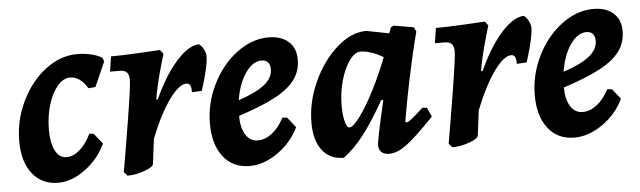

<svg xmlns="http://www.w3.org/2000/svg" viewBox="-38 -600 2452 736"><g transform="rotate(-5 1187.5 -232.0)"><path d="M142 -193Q142 -142 157.5 -112.5Q173 -83 201 -83Q227 -83 252.5 -105.5Q278 -128 295 -165L312 -163L344 -123Q318 -66 265.5 -27Q213 12 161 12Q98 12 61.5 -34Q25 -80 25 -159Q25 -240 60 -312.5Q95 -385 152.5 -429Q210 -473 275 -473Q303 -473 328.5 -467Q354 -461 371 -450L376 -436L334 -341L307 -339Q279 -386 240 -386Q214 -386 191.5 -359.5Q169 -333 155.5 -288.5Q142 -244 142 -193Z M468 -357Q468 -377 459.5 -386Q451 -395 430 -395H395L404 -453Q450 -453 512 -456.5Q574 -460 593 -461L605 -445Q600 -430 585.5 -377.5Q571 -325 562 -273H568Q608 -361 655 -414.5Q702 -468 743 -470Q752 -465 760 -451Q768 -437 769 -423Q768 -399 761 -369.5Q754 -340 747.5 -318.5Q741 -297 739 -291L701 -289Q702 -324 683 -324Q654 -324 615.5 -270.5Q577 -217 540 -124L528 -28Q526 -16 492.5 -4Q459 8 427 8L414 -7Q423 -56 445.5 -194Q468 -332 468 -357Z M873 -183Q873 -137 890 -110Q907 -83 937 -83Q965 -83 991.5 -103.5Q1018 -124 1038 -162L1056 -160L1087 -121Q1060 -64 1006 -26Q952 12 897 12Q833 12 796 -35Q759 -82 759 -162Q759 -241 794.5 -313Q830 -385 888.5 -429Q947 -473 1011 -473Q1060 -473 1088 -448Q1116 -423 1116 -379Q1116 -335 1091.5 -301.5Q1067 -268 1014.5 -240Q962 -212 873 -183ZM877 -243Q946 -266 978 -292Q1010 -318 1010 -351Q1010 -368 1001.5 -377.5Q993 -387 977 -387Q943 -387 915 -346.5Q887 -306 877 -243Z M1576 -153 1593 -151 1609 -116Q1536 -40 1500 -14Q1464 12 1435 12Q1415 12 1404.5 2.5Q1394 -7 1394 -24Q1394 -44 1429 -195L1421 -196Q1376 -116 1337.5 -66.5Q1299 -17 1259 12Q1206 12 1176.5 -26Q1147 -64 1147 -132Q1147 -212 1182.5 -289.5Q1218 -367 1273.5 -416Q1329 -465 1387 -465L1474 -448L1482 -470L1493 -476L1570 -463L1578 -446Q1556 -362 1536.5 -268Q1517 -174 1506 -106L1509 -102Q1516 -102 1529 -112Q1542 -122 1576 -153ZM1445 -359Q1424 -372 1400 -380Q1376 -388 1358 -388Q1336 -388 1315 -359Q1294 -330 1281 -283.5Q1268 -237 1268 -188Q1268 -151 1274.5 -126.5Q1281 -102 1291 -102Q1305 -102 1332 -138.5Q1359 -175 1389.5 -234.5Q1420 -294 1445 -359Z M1718 -357Q1718 -377 1709.5 -386Q1701 -395 1680 -395H1645L1654 -453Q1700 -453 1762 -456.5Q1824 -460 1843 -461L1855 -445Q1850 -430 1835.5 -377.5Q1821 -325 1812 -273H1818Q1858 -361 1905 -414.5Q1952 -468 1993 -470Q2002 -465 2010 -451Q2018 -437 2019 -423Q2018 -399 2011 -369.5Q2004 -340 1997.5 -318.5Q1991 -297 1989 -291L1951 -289Q1952 -324 1933 -324Q1904 -324 1865.5 -270.5Q1827 -217 1790 -124L1778 -28Q1776 -16 1742.5 -4Q1709 8 1677 8L1664 -7Q1673 -56 1695.5 -194Q1718 -332 1718 -357Z M2123 -183Q2123 -137 2140 -110Q2157 -83 2187 -83Q2215 -83 2241.5 -103.5Q2268 -124 2288 -162L2306 -160L2337 -121Q2310 -64 2256 -26Q2202 12 2147 12Q2083 12 2046 -35Q2009 -82 2009 -162Q2009 -241 2044.5 -313Q2080 -385 2138.5 -429Q2197 -473 2261 -473Q2310 -473 2338 -448Q2366 -423 2366 -379Q2366 -335 2341.5 -301.5Q2317 -268 2264.5 -240Q2212 -212 2123 -183ZM2127 -243Q2196 -266 2228 -292Q2260 -318 2260 -351Q2260 -368 2251.5 -377.5Q2243 -387 2227 -387Q2193 -387 2165 -346.5Q2137 -306 2127 -243Z"/></g></svg>

Font: Alegreya
Style: Bold Italic
Weight: 700
Italic angle: -7°
Designer: Juan Pablo del Peral
Foundry: Huerta Tipografica
Version: Version 2.007; ttfautohint (v1.6)